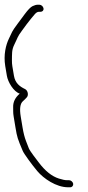

<svg xmlns="http://www.w3.org/2000/svg" viewBox="-46 -723 371 814"><path d="M120.9 -703H113.9C107.9 -703 100.7 -701 92.3 -697.1C83.8 -693.1 72.6 -681.6 58.5 -662.6C44.4 -643.5 34.4 -630 28.4 -622C2.6 -587.6 5.1 -586.4 -8 -559.7C-21.3 -532.5 -31.6 -490 -23.8 -443L-16.9 -402C-12.5 -375.1 11.6 -334.3 37.7 -326C18.3 -309.4 9 -290.2 9.8 -268.5C10.4 -252.8 9 -246.2 11.9 -229L19.7 -182C26.5 -141.1 28.4 -135.3 50.5 -83.1C55.5 -71 90.2 -23.6 112.4 2.7C138.5 33.6 191.9 71 242.8 71H251.8C259.7 71 265.6 63.9 264.3 56C263 48.1 254.7 41 246.8 41H237.8C229.8 41 218.4 38.7 203.7 34C173.7 24.6 145.1 1.6 117.7 -35C110.6 -44.5 81.9 -80.7 76.3 -94L64.1 -125.5C58.3 -140.5 53.5 -159.3 49.7 -182L41.9 -228.8C36.4 -261.8 39.4 -283.5 50.9 -293.7C58.5 -300.6 64.3 -306.3 68.2 -311C75.7 -320 72.4 -339.5 60 -345.5C38.5 -355.9 18.4 -369.9 13.1 -402L6.3 -442.5C5 -450.2 4.5 -458.3 4.6 -466.9C5.1 -493.9 3.2 -511 14.6 -533.7C30 -564.5 26.8 -566 47.7 -593.9C64.1 -615.8 70.8 -626.1 84.9 -643L100.8 -662C106.9 -669.3 112.9 -673 118.9 -673H125.9C134.1 -673 139.9 -679.1 138.5 -687.5C137.1 -695.8 129.1 -703 120.9 -703Z"/></svg>

Font: MewTooHand
Style: Lta
Weight: 400
Designer: Mew Too, Robert Jablonski
Version: Version 0.77